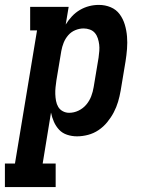

<svg xmlns="http://www.w3.org/2000/svg" viewBox="-74 -548 594 783"><path d="M-54 215V119H-13L77 -424H49V-520H206L194 -448Q205 -466 219.5 -481.5Q234 -497 252 -507.5Q270 -518 289.5 -523Q309 -528 329 -528Q355 -528 377.5 -518.5Q400 -509 414 -490Q428 -471 435 -447.5Q442 -424 444 -399Q446 -374 444 -348.5Q442 -323 438 -298L418 -178Q414 -155 407.5 -133Q401 -111 390 -90Q379 -69 363.5 -50Q348 -31 328 -17.5Q308 -4 285 2Q262 8 240 8Q219 8 199.5 1.5Q180 -5 167 -19Q154 -33 146 -51Q138 -69 134 -89L100 119H153V215ZM208 -88Q228 -88 246.5 -97Q265 -106 278 -121.5Q291 -137 298 -155.5Q305 -174 308 -193L328 -313Q330 -327 331 -340.5Q332 -354 330.5 -366.5Q329 -379 325 -391.5Q321 -404 313 -413.5Q305 -423 292.5 -427.5Q280 -432 267 -432Q250 -432 233 -425Q216 -418 204 -404Q192 -390 185.5 -373.5Q179 -357 176 -340L156 -220Q154 -206 152.5 -192Q151 -178 151.5 -164Q152 -150 154.5 -136.5Q157 -123 163.5 -112Q170 -101 182 -94.5Q194 -88 208 -88Z"/></svg>

Font: Iosevka Gothic
Style: Bold Italic
Weight: 700
Italic angle: -9°
Monospace: yes
Designer: Belleve Invis
Foundry: Belleve Invis
Version: Version 15.5.1; ttfautohint (v1.8.4)